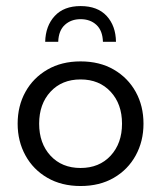

<svg xmlns="http://www.w3.org/2000/svg" viewBox="-20 -612 539 642"><path d="M249.4 10Q186 10 138.6 -17.4Q91.1 -44.8 65.1 -92.3Q39 -139.7 39 -198.4Q39 -257.8 65.1 -304.8Q91.1 -351.8 138.6 -379.3Q186 -406.7 249.4 -406.7Q313.3 -406.7 360.5 -379.3Q407.8 -351.8 433.8 -304.8Q459.8 -257.8 459.8 -198.4Q459.8 -139.7 433.8 -92.3Q407.8 -44.8 360.5 -17.4Q313.3 10 249.4 10ZM249.4 -50.3Q311.8 -50.3 349.9 -91.4Q388 -132.6 388 -198.4Q388 -264.3 349.9 -305.3Q311.8 -346.4 249.4 -346.4Q186.9 -346.4 148.9 -305.3Q110.9 -264.3 110.9 -198.4Q110.9 -132.6 148.9 -91.4Q186.9 -50.3 249.4 -50.3ZM131.1 -472.2Q132.4 -525.5 163 -558.6Q193.6 -591.7 249.4 -591.7Q306.3 -591.7 336.7 -558.6Q367.1 -525.5 367.8 -472.2H324.2Q323 -509.7 302.4 -528.8Q281.8 -547.9 249.4 -547.9Q217.7 -547.9 196.8 -528.8Q175.9 -509.7 174.7 -472.2Z"/></svg>

Font: Rokkitt SemiBold
Style: Regular
Weight: 600
Designer: Vernon Adams
Foundry: Vernon Adams
Version: Version 3.103